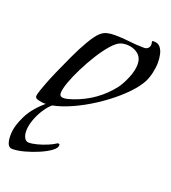

<svg xmlns="http://www.w3.org/2000/svg" viewBox="-139 -470 692 778"><g transform="rotate(20 206.5 -81.0)"><path d="M60 4Q53 4 36.5 0.5Q20 -3 20 -12Q20 -21 27 -41Q34 -61 38 -71Q46 -93 62.5 -130.5Q79 -168 98.5 -210Q118 -252 138 -286Q158 -320 173 -334Q187 -347 202 -350.5Q217 -354 235 -354Q267 -354 299 -350Q331 -346 364 -346Q374 -346 380.5 -352.5Q387 -359 387 -369Q387 -372 386 -375.5Q385 -379 385 -382Q385 -384 393 -384Q411 -384 420.5 -372Q430 -360 433.5 -343Q437 -326 437 -310Q437 -289 432 -266Q427 -243 418 -224Q403 -195 372.5 -163.5Q342 -132 302 -102Q262 -72 218.5 -48Q175 -24 134 -10Q93 4 60 4ZM126 -43Q136 -43 146 -46Q156 -49 166 -52Q261 -85 321 -163Q336 -184 349 -215.5Q362 -247 362 -273Q362 -303 342 -318.5Q322 -334 293 -334Q279 -334 268 -330Q251 -324 230 -300Q209 -276 188 -242.5Q167 -209 149 -173Q131 -137 120 -106.5Q109 -76 109 -58Q109 -43 126 -43ZM1 222Q-24 222 -24 171Q-24 133 0 85Q24 37 79 -6Q90 -6 93 -4.5Q96 -3 96 -1Q80 11 64.5 34.5Q49 58 39.5 84.5Q30 111 30 133Q30 152 37 163.5Q44 175 55 175Q70 175 91 169.5Q112 164 132.5 155.5Q153 147 166 138Q167 137 171 137Q176 137 176 143Q176 155 157.5 168.5Q139 182 111 194Q83 206 53.5 214Q24 222 1 222Z"/></g></svg>

Font: My Soul
Style: Regular
Weight: 400
Designer: Robert E. Leuschke
Foundry: Robert E. Leuschke
Version: Version 1.010; ttfautohint (v1.8.4.7-5d5b)